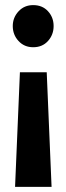

<svg xmlns="http://www.w3.org/2000/svg" viewBox="-20 -524 260 752"><path d="M190 -422Q190 -388 168 -363.5Q146 -339 110 -339Q75 -339 52.5 -363.5Q30 -388 30 -422Q30 -455 52.5 -479.5Q75 -504 110 -504Q146 -504 168 -480Q190 -456 190 -422ZM163 -241 182 208H39L58 -241Z"/></svg>

Font: Fira Sans Extra Condensed SemiBold
Style: Regular
Weight: 600
Width: 1
Designer: Carrois Corporate & Edenspiekermann AG
Foundry: Carrois Corporate GbR & Edenspiekermann AG
Version: Version 4.203